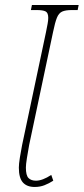

<svg xmlns="http://www.w3.org/2000/svg" viewBox="-20 -734 333 764"><path d="M118 10Q87 10 71 -8Q55 -26 55 -67Q55 -81 59 -106.5Q63 -132 68 -157L163 -606Q167 -626 169.5 -639.5Q172 -653 172 -663Q172 -683 161.5 -688.5Q151 -694 126 -694H103L107 -714H293L289 -694H266Q241 -694 227.5 -688Q214 -682 206.5 -663.5Q199 -645 191 -606L96 -157Q91 -130 87 -104.5Q83 -79 83 -67Q83 -36 93.5 -25.5Q104 -15 123 -15Q149 -15 184 -38L192 -15Q175 -4 157 3Q139 10 118 10Z"/></svg>

Font: Noto Serif ExtraCondensed Thin
Style: Italic
Weight: 100
Width: 2
Italic angle: -12°
Designer: Monotype Design Team
Foundry: Monotype Imaging Inc.
Version: Version 2.013